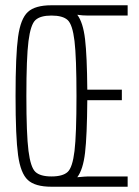

<svg xmlns="http://www.w3.org/2000/svg" viewBox="-20 -708 526 728"><path d="M39 -344Q39 -499 48.5 -568Q58 -637 85.5 -662.5Q113 -688 175 -688H464V-649H314Q293 -649 273 -652Q295 -623 302.5 -559.5Q310 -496 311 -368H442V-328H311Q310 -193 302.5 -129Q295 -65 273 -36Q306 -39 314 -39H464V0H175Q113 0 85.5 -25.5Q58 -51 48.5 -120Q39 -189 39 -344ZM270 -344Q270 -490 262.5 -552.5Q255 -615 236.5 -632Q218 -649 175 -649Q133 -649 114.5 -632Q96 -615 88 -552Q80 -489 80 -344Q80 -199 88 -136Q96 -73 114.5 -56Q133 -39 175 -39Q218 -39 236.5 -56Q255 -73 262.5 -135.5Q270 -198 270 -344Z"/></svg>

Font: Saira Ultra Condensed ExLight
Style: Regular
Weight: 200
Width: 1
Designer: Hector Gatti with collaboration of the Omnibus-Type team
Foundry: Omnibus-Type
Version: Version 1.001; ttfautohint (v1.8)